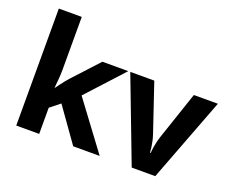

<svg xmlns="http://www.w3.org/2000/svg" viewBox="-120 -966 1428 1172"><g transform="rotate(20 594.5 -380.0)"><path d="M227 -420Q227 -389 224.5 -358.5Q222 -328 219 -297H221Q231 -311 241.5 -325Q252 -339 263 -353Q274 -367 286 -380L439 -546H607L390 -309L620 0H448L291 -221L227 -170V0H78V-760H227Z M828 0 620 -546H776L881 -235Q887 -217 891.5 -197Q896 -177 898.5 -158Q901 -139 902 -123H906Q907 -140 910 -159Q913 -178 917.5 -197.5Q922 -217 928 -235L1033 -546H1189L981 0Z"/></g></svg>

Font: Noto Sans Sundanese
Style: Bold
Weight: 700
Version: Version 2.003